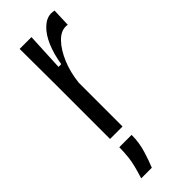

<svg xmlns="http://www.w3.org/2000/svg" viewBox="-248 -563 793 793"><g transform="rotate(-45 148.5 -166.5)"><path d="M64 0V-335L63 -527H132L124 -361H140Q148 -412 165 -452Q182 -492 207 -515.5Q232 -539 259 -539Q264 -539 268.5 -538.5Q273 -538 277 -537L274 -457Q271 -458 267.5 -458Q264 -458 262 -458Q234 -458 207.5 -430Q181 -402 162 -356.5Q143 -311 137 -256V0ZM40 206Q60 143 63.5 109.5Q67 76 67 51H139Q139 96 126 138Q113 180 102 206Z"/></g></svg>

Font: Bricolage Grotesque Condensed Light
Style: Regular
Weight: 300
Width: 3
Designer: Mathieu Triay
Foundry: Atelier Triay
Version: Version 1.000;gftools[0.9.30]